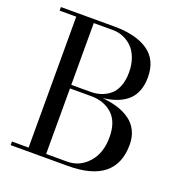

<svg xmlns="http://www.w3.org/2000/svg" viewBox="-134 -865 924 980"><g transform="rotate(20 328.0 -375.0)"><path d="M341.3 0H30.8V-19.5H121.1V-730.5H30.8V-750H320.8Q438.5 -750 504.6 -704.6Q570.8 -659.2 570.8 -564.9Q570.8 -483.9 525.4 -440.4Q480 -397 390.1 -386.2Q436 -381.8 473.4 -370.1Q510.7 -358.4 539.8 -337.6Q568.8 -316.9 585 -284.4Q601.1 -252 601.1 -210Q601.1 0 341.3 0ZM320.8 -730.5H216.3V-395H320.8Q351.1 -395 377 -403.6Q402.8 -412.1 424.6 -429.9Q446.3 -447.8 459 -479.7Q471.7 -511.7 471.7 -554.7Q471.7 -597.7 459 -632.1Q446.3 -666.5 424.8 -687.5Q403.3 -708.5 376.7 -719.5Q350.1 -730.5 320.8 -730.5ZM331.1 -375.5H216.3V-19.5H331.1Q397.9 -19.5 444.6 -71.5Q491.2 -123.5 491.2 -210Q491.2 -293.9 446.3 -334.7Q401.4 -375.5 331.1 -375.5Z"/></g></svg>

Font: Bodoni* 11pt
Style: Regular
Weight: 400
Version: Version 2.3